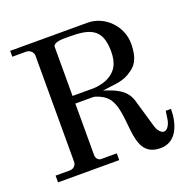

<svg xmlns="http://www.w3.org/2000/svg" viewBox="-130 -850 982 992"><g transform="rotate(-20 361.0 -354.0)"><path d="M252 -352.1H347.2C365.2 -352.1 388.2 -339.8 401.9 -332C522 -259.8 405.8 15.1 587.9 15.1C679.2 15.1 707 -79.1 707 -157.2H678.2C676.8 -149.9 671.9 -115.2 670.9 -107.9C668 -91.8 654.8 -59.1 633.8 -59.1C615.2 -59.1 599.1 -85 594.2 -102.1L548.8 -257.8C529.8 -325.2 469.2 -347.2 409.2 -366.2C484.9 -377.9 522.9 -373 575.2 -412.1C595.2 -426.8 628.9 -452.1 628.9 -545.9C628.9 -640.1 549.8 -723.1 454.1 -723.1H28.8V-690.9H106C123 -690.9 143.1 -675.8 143.1 -655.8V-71.8C143.1 -53.2 128.9 -37.1 106.9 -37.1H28.8V0H365.2V-37.1H279.8C265.1 -37.1 252 -48.8 252 -69.8ZM340.8 -688C451.2 -688 518.1 -669.9 518.1 -543C518.1 -479 498 -434.1 437 -408.2C421.9 -401.9 389.2 -394 367.2 -394H252V-663.1C252 -685.1 293 -687 305.2 -688C306.2 -688 332 -688 340.8 -688Z"/></g></svg>

Font: MusGlyphs-Text
Style: Regular
Weight: 400
Version: Version 2.1.1